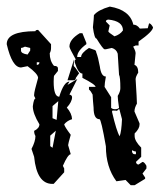

<svg xmlns="http://www.w3.org/2000/svg" viewBox="-20 -544 484 571"><path d="M306.6 -524.4Q366.2 -514.6 376.5 -470.7Q387.7 -470.7 396 -459Q399.9 -459 419.4 -460L423.3 -474.6Q428.7 -474.6 435.1 -462.9Q435.1 -450.7 392.1 -420.4V-408.7H383.3L376 -405.3Q383.3 -392.6 383.3 -385.7L379.9 -351.1Q391.1 -347.2 391.1 -328.1Q383.3 -315.4 383.3 -308.6Q387.2 -247.6 387.2 -235.8Q379.9 -223.1 379.9 -212.4L395 -177.2V-173.3Q395 -161.6 380.4 -147V-139.6Q380.4 -124.5 399.9 -105V-77.6L384.3 -62.5Q385.7 -54.7 392.1 -54.7L403.8 -62.5Q409.2 -62.5 415.5 -50.8V-43L403.8 -27.8L411.6 -16.1V-12.2L380.4 6.8H368.7L353.5 -8.8L326.2 -4.9Q294.9 -46.9 294.9 -108.9Q280.8 -189.5 275.9 -189.5Q258.3 -189.5 258.3 -224.1Q256.3 -243.7 255.4 -262.7Q250.5 -272.9 244.6 -277.8V-285.6H264.2Q264.2 -292.5 225.1 -312.5V-325.2Q212.9 -325.2 202.1 -358.9V-362.8Q202.1 -366.7 205.6 -366.7Q186.5 -400.4 186.5 -405.3Q186.5 -426.8 217.3 -445.3H225.1L236.8 -416.5V-412.6Q209.5 -392.6 209.5 -374.5H221.2Q221.2 -386.2 244.6 -401.4L258.3 -396.5Q266.1 -395 266.1 -388.7Q272 -373.5 276.9 -346.2Q280.8 -316.4 294.9 -316.4Q291 -295.4 291 -285.6L310.5 -254.9V-223.1Q314.9 -219.2 322.3 -219.2Q329.6 -219.2 334 -223.1Q330.1 -249 330.1 -258.8Q337.9 -271.5 337.9 -281.7Q337.9 -314.9 334 -321.8Q332 -351.6 330.1 -384.3Q326.2 -397.5 312.5 -401.4L294.9 -397.5H291Q286.6 -397.5 267.1 -429.2Q260.7 -429.2 256.3 -462.9Q259.3 -491.2 259.3 -499Q272 -514.6 306.6 -524.4ZM294.9 -480 306.2 -468.3 302.2 -450.7Q302.2 -447.8 320.3 -436Q336.9 -440.9 345.7 -453.6Q345.7 -481.4 302.2 -485.8Q294.9 -484.9 294.9 -480ZM93.3 -455.1 131.8 -412.6V-401.4Q131.8 -392.6 127.9 -385.7Q127.9 -362.8 140.6 -348.1Q152.3 -348.1 152.3 -340.8V-333L140.6 -318.4Q140.1 -318.4 139.6 -301.3Q139.6 -256.3 156.2 -256.3Q169.9 -301.3 186.5 -301.3L180.7 -291.5L210 -309.1L186.5 -262.7Q194.3 -261.2 194.3 -254.9Q194.3 -241.2 178.7 -224.1Q193.8 -206.5 194.3 -189.5Q180.2 -185.5 170.9 -174.3Q171.9 -167.5 190.4 -143.1Q182.6 -116.2 182.6 -112.3L190.4 -85.4Q181.6 -84.5 167 -50.8L170.9 -43V-31.7L139.6 2.9H135.7Q89.4 2.9 81.5 -77.6L73.7 -101.1Q85.4 -123.5 85.4 -139.6Q81.5 -146 81.5 -154.8Q97.2 -162.6 97.2 -174.3Q77.6 -206.5 77.6 -228Q80.6 -251 85.4 -251L81.5 -258.8V-262.7Q81.5 -271 93.3 -312.5Q92.8 -324.7 62 -347.2L42.5 -343.3Q16.1 -343.3 0 -412.6Q0 -451.2 85.4 -451.2Q85.4 -455.1 93.3 -455.1ZM42.5 -401.4V-393.6Q42.5 -384.8 62 -381.8L69.8 -393.6V-401.4L54.2 -405.3Q46.9 -401.4 42.5 -401.4ZM89.4 -358.9V-351.1Q97.2 -351.1 97.2 -358.9ZM200.2 -367.2 199.2 -347.7Q204.6 -342.8 215.3 -326.2L205.6 -312.5Q205.6 -305.2 198.2 -305.2H180.7ZM314.5 -215.3 313 -211.9Q326.7 -153.3 335.9 -138.7Q341.3 -153.3 342.8 -189.5L335 -219.2Q330.6 -219.2 328.1 -213.9Q328.1 -215.3 314.5 -215.3ZM372.6 -97.2V-93.3Q374 -85.4 380.4 -85.4H384.3V-93.3Q380.4 -93.3 372.6 -97.2ZM136.2 -228.5V-192.4L148.4 -187.5L153.3 -243.2ZM129.4 -140.6V-109.4L136.2 -104.5L146 -155.3Z"/></svg>

Font: Truetypewriter PolyglOTT
Style: Regular
Weight: 400
Designer: Sergey Beatoff a.k.a. Sam_T
Version: Version 3.76